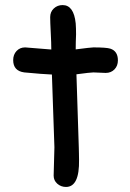

<svg xmlns="http://www.w3.org/2000/svg" viewBox="-20 -702 511 753"><path d="M394.5 -416Q384.3 -416 370.4 -417Q356.4 -418 346.2 -418Q335 -418 279.8 -410.6L289.1 -122.1L289.6 -100.6L290 -75.7Q292 31.2 238.8 31.2Q219.2 31.2 204.8 18.6Q190.4 5.9 190.4 -13.2Q190.4 -31.7 191.9 -68.8Q193.4 -106 193.4 -124.5L183.6 -409.7Q147.9 -411.1 75.2 -418Q31.7 -423.8 31.7 -466.3Q31.7 -487.8 44.9 -502Q58.1 -516.1 78.6 -516.1L181.2 -507.8Q181.2 -532.7 179 -574.5Q176.8 -616.2 176.8 -634.8Q176.8 -655.3 190.9 -668.7Q205.1 -682.1 225.6 -682.1Q269.5 -682.1 276.9 -610.4Q278.3 -592.3 278.3 -566.9L277.3 -538.6L276.9 -508.3Q337.4 -516.1 346.2 -516.1Q397 -516.1 412.6 -511.2Q442.4 -501.5 442.4 -465.3Q442.4 -443.8 429 -429.9Q415.5 -416 394.5 -416Z"/></svg>

Font: Bharatayuddha
Style: Regular
Weight: 400
Designer: R.S. Wihananto
Foundry: R.S. Wihananto
Version: Version 2.0.1